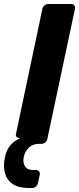

<svg xmlns="http://www.w3.org/2000/svg" viewBox="-35 -720 396 961"><path d="M109 221Q58 221 28.5 201Q-1 181 -10.5 145.5Q-20 110 -10 66Q-3 30 17.5 6.5Q38 -17 65 -27L54 -31Q49 -32 46 -37.5Q43 -43 45 -50L177 -675Q179 -686 188 -693Q197 -700 207 -700H321Q332 -700 337 -693Q342 -686 340 -675L202 -25Q200 -14 191.5 -7Q183 0 172 0H160Q129 0 109 19.5Q89 39 84 66Q78 92 89.5 111.5Q101 131 132 131H145Q155 131 160.5 138Q166 145 164 155L155 196Q153 207 144.5 214Q136 221 125 221Z"/></svg>

Font: Rubik SemiBold
Style: Italic
Weight: 600
Italic angle: -12°
Designer: Hubert and Fischer
Foundry: Hubert and Fischer
Version: Version 2.300;gftools[0.9.30]